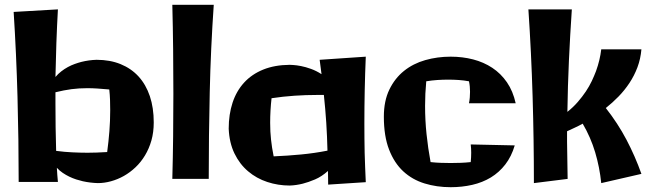

<svg xmlns="http://www.w3.org/2000/svg" viewBox="-20 -756 2718 803"><path d="M623 -244.1Q623 -203.1 613.3 -168.7Q603.5 -134.3 586.4 -106Q569.3 -77.6 546.6 -56.2Q523.9 -34.7 497.8 -20Q471.7 -5.4 443.8 2.2Q416 9.8 389.2 9.8Q356.9 8.8 326.2 2Q313 -1 298.6 -5.6Q284.2 -10.3 270 -17.1Q255.9 -23.9 242.4 -33Q229 -42 217.8 -54.2Q218.8 -39.1 219.7 -24.2Q220.7 -9.3 222.2 4.9H58.1Q58.1 -170.9 53.2 -351.1Q48.3 -531.2 37.1 -706.1L222.2 -716.8Q218.3 -647 215.8 -576.2Q213.4 -505.4 211.9 -434.1Q223.1 -447.3 236.3 -457.5Q249.5 -467.8 263.9 -475.6Q278.3 -483.4 292.7 -488.5Q307.1 -493.7 320.3 -497.1Q351.6 -504.9 383.8 -505.9Q439.9 -505.9 484.4 -487.8Q528.8 -469.7 559.6 -436Q590.3 -402.3 606.7 -353.8Q623 -305.2 623 -244.1ZM211.9 -323.2Q211.9 -272.9 212.6 -223.4Q213.4 -173.8 214.8 -125Q233.4 -122.6 249.8 -121.1Q266.1 -119.6 282 -118.9Q297.9 -118.2 313.5 -117.7Q329.1 -117.2 346.2 -117.2Q381.3 -117.2 428.2 -120.1Q434.1 -164.1 437.5 -207.3Q440.9 -250.5 440.9 -294.9Q440.9 -316.9 440.2 -338.1Q439.5 -359.4 437 -381.8Q410.6 -384.3 388.2 -385.7Q365.7 -387.2 345.2 -387.2Q310.5 -387.2 279.1 -383.1Q247.6 -378.9 211.9 -370.1Z M874 -735.8Q861.3 -552.2 857.2 -370.4Q853 -188.5 853 -7.8H700.7Q703.1 -97.7 704.1 -186Q705.1 -274.4 705.1 -363.8Q705.1 -457.5 704.1 -549.8Q703.1 -642.1 700.7 -735.8Z M1352.5 16.1Q1352.5 2 1352.1 -12.5Q1351.6 -26.9 1351.6 -41Q1325.7 -17.6 1297.6 -5.6Q1269.5 6.3 1246.1 12.2Q1218.8 19 1191.9 20Q1143.1 20 1097.9 5.1Q1052.7 -9.8 1017.6 -39.6Q982.4 -69.3 960.7 -114Q939 -158.7 936.5 -217.8Q936.5 -277.3 952.6 -326.4Q968.8 -375.5 1001 -410.6Q1033.2 -445.8 1081.1 -465.1Q1128.9 -484.4 1191.9 -484.9Q1193.8 -484.9 1206.8 -484.1Q1219.7 -483.4 1238.8 -479.7Q1257.8 -476.1 1280.3 -468Q1302.7 -460 1324.7 -445.8L1316.9 -505.9L1509.8 -519Q1503.9 -378.9 1503.9 -240.2Q1503.9 -206.5 1504.2 -176.5Q1504.4 -146.5 1505.1 -116.9Q1505.9 -87.4 1507.1 -57.4Q1508.3 -27.3 1509.8 5.9ZM1124.5 -102.1Q1182.6 -104.5 1238.8 -109.9Q1294.9 -115.2 1349.6 -126Q1348.1 -186.5 1344.5 -243.2Q1340.8 -299.8 1334.5 -358.9H1306.6Q1259.3 -358.9 1211.7 -355.7Q1164.1 -352.5 1115.7 -345.2Q1109.9 -293.9 1109.9 -242.2Q1109.9 -222.7 1110.8 -205.8Q1111.8 -189 1113.5 -172.4Q1115.2 -155.8 1117.9 -138.7Q1120.6 -121.6 1124.5 -102.1Z M1941.4 -324.2Q1943.8 -335.9 1944.8 -347.9Q1945.8 -359.9 1945.8 -372.1Q1945.8 -383.3 1944.8 -394Q1943.8 -404.8 1941.4 -416Q1920.4 -419.9 1898.9 -421.4Q1877.4 -422.9 1854.5 -422.9Q1832 -422.9 1809.1 -421.4Q1786.1 -419.9 1762.7 -416Q1760.3 -389.6 1759 -364.3Q1757.8 -338.9 1757.8 -313Q1757.8 -253.4 1763.9 -195.1Q1770 -136.7 1780.8 -78.1Q1802.7 -75.7 1823 -75Q1843.3 -74.2 1864.7 -74.2Q1885.7 -74.2 1906.2 -75Q1926.8 -75.7 1948.7 -78.1Q1949.7 -88.4 1950.2 -98.1Q1950.7 -107.9 1950.7 -117.2Q1950.7 -126 1950.2 -134.8Q1949.7 -143.6 1948.7 -151.9L2132.8 -147.9Q2119.1 -101.6 2093.5 -68.4Q2067.9 -35.2 2033 -13.9Q1998 7.3 1955.1 17.1Q1912.1 26.9 1864.7 26.9Q1806.6 26.9 1755.6 11.2Q1704.6 -4.4 1666.7 -39.3Q1628.9 -74.2 1607.2 -130.4Q1585.4 -186.5 1585.4 -268.1Q1585.4 -334 1608.4 -381.3Q1631.3 -428.7 1669.7 -459.5Q1708 -490.2 1758.5 -504.6Q1809.1 -519 1864.7 -519Q1914.1 -519 1958.5 -507.6Q2002.9 -496.1 2038.8 -472.4Q2074.7 -448.7 2100.1 -411.9Q2125.5 -375 2136.7 -324.2Z M2662.6 -549.8Q2659.2 -509.8 2646 -474.6Q2632.8 -439.5 2612.5 -408.9Q2592.3 -378.4 2566.9 -352.3Q2541.5 -326.2 2513.7 -304.2Q2564 -240.2 2600.1 -171.6Q2636.2 -103 2662.6 -28.8L2494.6 9.8Q2487.8 -56.6 2469.2 -118.9Q2450.7 -181.2 2417 -238.8Q2399.4 -229 2382.6 -221.4Q2365.7 -213.9 2351.6 -207V-163.1Q2351.6 -123.5 2352.8 -85.4Q2354 -47.4 2354 -7.8L2212.9 9.8Q2212.9 -171.4 2207.5 -353Q2202.1 -534.7 2189.9 -716.8H2371.6Q2364.3 -609.4 2359.4 -502.7Q2354.5 -396 2353 -288.1Q2377.4 -307.6 2396.5 -329.6Q2415.5 -351.6 2430.2 -373.5Q2444.8 -395.5 2455.1 -417.2Q2465.3 -439 2472.7 -458.5Q2489.3 -504.4 2494.6 -549.8Z"/></svg>

Font: Galindo
Style: Regular
Weight: 400
Version: Version 1.000